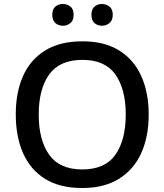

<svg xmlns="http://www.w3.org/2000/svg" viewBox="-20 -932 824 962"><path d="M725 -358Q725 -247 687.5 -164.5Q650 -82 576 -36Q502 10 392 10Q279 10 205.5 -36Q132 -82 95.5 -165Q59 -248 59 -359Q59 -469 95.5 -551Q132 -633 206 -679Q280 -725 393 -725Q503 -725 576.5 -679.5Q650 -634 687.5 -551.5Q725 -469 725 -358ZM174 -358Q174 -230 226.5 -156.5Q279 -83 392 -83Q506 -83 558 -156.5Q610 -230 610 -358Q610 -486 558 -559Q506 -632 393 -632Q279 -632 226.5 -559Q174 -486 174 -358ZM242 -858Q242 -886 257.5 -899Q273 -912 295 -912Q317 -912 333 -899Q349 -886 349 -858Q349 -830 333 -816.5Q317 -803 295 -803Q273 -803 257.5 -816.5Q242 -830 242 -858ZM438 -858Q438 -886 453.5 -899Q469 -912 491 -912Q512 -912 528.5 -899Q545 -886 545 -858Q545 -830 528.5 -816.5Q512 -803 491 -803Q469 -803 453.5 -816.5Q438 -830 438 -858Z"/></svg>

Font: Noto Sans Myanmar UI Medium
Style: Regular
Weight: 500
Designer: Monotype Design Team
Foundry: Monotype Imaging Inc.
Version: Version 2.103; ttfautohint (v1.8.4.7-5d5b)